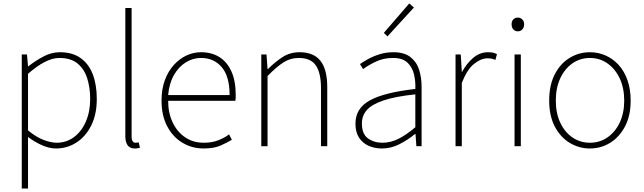

<svg xmlns="http://www.w3.org/2000/svg" viewBox="-20 -840 3702 1103"><path d="M105 243V-527H135L141 -459H143Q182 -490 228.5 -515Q275 -540 324 -540Q396 -540 443 -506.5Q490 -473 513 -413Q536 -353 536 -271Q536 -182 503.5 -118Q471 -54 418 -20.5Q365 13 302 13Q265 13 224 -4.5Q183 -22 141 -53V46V243ZM305 -20Q361 -20 404.5 -52Q448 -84 473 -141Q498 -198 498 -271Q498 -338 480.5 -391.5Q463 -445 424.5 -476Q386 -507 321 -507Q281 -507 236 -483.5Q191 -460 141 -416V-91Q188 -52 231 -36Q274 -20 305 -20Z M754 13Q737 13 725 5.5Q713 -2 706.5 -18Q700 -34 700 -59V-794H736V-53Q736 -37 742 -28.5Q748 -20 758 -20Q761 -20 765 -20.5Q769 -21 777 -22L784 9Q777 10 771 11.5Q765 13 754 13Z M1149 13Q1083 13 1028 -20Q973 -53 940.5 -114.5Q908 -176 908 -262Q908 -327 926.5 -378Q945 -429 977.5 -465.5Q1010 -502 1050.5 -521Q1091 -540 1135 -540Q1196 -540 1240.5 -512Q1285 -484 1309.5 -429.5Q1334 -375 1334 -297Q1334 -289 1334 -280.5Q1334 -272 1332 -261H946Q946 -192 971.5 -137.5Q997 -83 1043 -51.5Q1089 -20 1151 -20Q1196 -20 1231 -33Q1266 -46 1296 -68L1312 -37Q1282 -19 1245 -3Q1208 13 1149 13ZM946 -294H1299Q1299 -401 1254 -454Q1209 -507 1135 -507Q1088 -507 1047 -481.5Q1006 -456 979 -408.5Q952 -361 946 -294Z M1481 0V-527H1511L1517 -443H1519Q1560 -484 1603 -512Q1646 -540 1701 -540Q1782 -540 1821 -490.5Q1860 -441 1860 -339V0H1824V-334Q1824 -421 1794.5 -464Q1765 -507 1697 -507Q1648 -507 1607.5 -481Q1567 -455 1517 -403V0Z M2174 13Q2133 13 2098.5 -2Q2064 -17 2043 -48.5Q2022 -80 2022 -130Q2022 -218 2105 -263.5Q2188 -309 2366 -329Q2368 -372 2358.5 -412.5Q2349 -453 2321 -480Q2293 -507 2238 -507Q2182 -507 2137 -485Q2092 -463 2066 -443L2048 -472Q2065 -484 2093.5 -500Q2122 -516 2159.5 -528Q2197 -540 2240 -540Q2302 -540 2337.5 -512.5Q2373 -485 2387.5 -440Q2402 -395 2402 -341V0H2372L2367 -70H2364Q2324 -37 2275.5 -12Q2227 13 2174 13ZM2177 -20Q2224 -20 2269 -42.5Q2314 -65 2366 -109V-298Q2252 -286 2184.5 -263.5Q2117 -241 2088 -208.5Q2059 -176 2059 -131Q2059 -70 2094 -45Q2129 -20 2177 -20ZM2206 -631 2185 -651 2331 -820 2358 -797Z M2597 0V-527H2627L2633 -428H2635Q2661 -476 2699 -508Q2737 -540 2784 -540Q2798 -540 2810 -538Q2822 -536 2835 -529L2826 -496Q2813 -501 2804 -503Q2795 -505 2779 -505Q2744 -505 2704 -473.5Q2664 -442 2633 -364V0Z M2936 0V-527H2972V0ZM2955 -660Q2939 -660 2929 -671Q2919 -682 2919 -701Q2919 -718 2929 -728.5Q2939 -739 2955 -739Q2970 -739 2980.5 -728.5Q2991 -718 2991 -701Q2991 -682 2980.5 -671Q2970 -660 2955 -660Z M3369 13Q3306 13 3252.5 -19.5Q3199 -52 3167 -113.5Q3135 -175 3135 -262Q3135 -351 3167 -413Q3199 -475 3252.5 -507.5Q3306 -540 3369 -540Q3416 -540 3458.5 -521.5Q3501 -503 3533.5 -467.5Q3566 -432 3584.5 -380Q3603 -328 3603 -262Q3603 -175 3570.5 -113.5Q3538 -52 3485 -19.5Q3432 13 3369 13ZM3369 -20Q3425 -20 3469.5 -50.5Q3514 -81 3540 -135.5Q3566 -190 3566 -262Q3566 -335 3540 -390Q3514 -445 3469.5 -476Q3425 -507 3369 -507Q3313 -507 3268.5 -476Q3224 -445 3198.5 -390Q3173 -335 3173 -262Q3173 -190 3198.5 -135.5Q3224 -81 3268.5 -50.5Q3313 -20 3369 -20Z"/></svg>

Font: Noto Sans SC Thin
Style: Regular
Weight: 100
Designer: Ryoko NISHIZUKA 西塚涼子 (kana, bopomofo & ideographs); Paul D. Hunt (Latin, Greek & Cyrillic); Sandoll Communications 산돌커뮤니
Foundry: Adobe
Version: Version 2.004-H2;hotconv 1.0.118;makeotfexe 2.5.65603